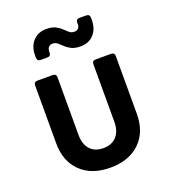

<svg xmlns="http://www.w3.org/2000/svg" viewBox="-144 -893 888 1007"><g transform="rotate(-20 300.0 -389.5)"><path d="M299.6 10Q195.2 10 135 -48.5Q74.8 -107.1 74.8 -208.2V-530Q74.8 -550 94.8 -550H179.9Q199.9 -550 199.9 -530V-208.8Q199.9 -157 226 -127.9Q252.2 -98.8 299.6 -98.8Q346.8 -98.8 373.5 -127.9Q400.1 -157 400.1 -208.8V-530Q400.1 -550 420.1 -550H505.2Q525.2 -550 525.2 -530V-208.2Q525.2 -106.5 464.3 -48.3Q403.4 10 299.6 10ZM370 -641.2Q338.8 -641.2 319.5 -650.8Q300.2 -660.5 287.2 -673.3Q274.2 -686.1 262.5 -695.8Q250.8 -705.4 235 -705.4Q222 -705.4 213.5 -696.6Q205 -687.8 205 -671.5V-666.2Q205 -646.2 185 -646.2H148.3Q128.3 -646.2 128.3 -666.2V-679.1Q128.3 -728.2 156.5 -758.5Q184.7 -788.8 230 -788.8Q261.2 -788.8 280.5 -779.2Q299.8 -769.5 312.8 -756.7Q325.8 -743.9 337.5 -734.2Q349.2 -724.6 365 -724.6Q379 -724.6 387 -732.5Q395 -740.5 395 -755.5V-763.8Q395 -783.8 415 -783.8H451.7Q471.7 -783.8 471.7 -763.8V-750.9Q471.7 -701.8 444 -671.5Q416.3 -641.2 370 -641.2Z"/></g></svg>

Font: Pitagon Sans Mono
Style: Regular
Weight: 400
Monospace: yes
Designer: Travis Tran
Foundry: Pitagon
Version: Version 1.001;gftools[0.9.26]